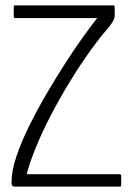

<svg xmlns="http://www.w3.org/2000/svg" viewBox="-20 -693 482 713"><path d="M400 -673Q404 -673 405 -671Q406 -669 406 -663V-635Q406 -625 398 -611.5Q390 -598 380 -587Q350 -553 313.5 -502Q277 -451 240.5 -391.5Q204 -332 171.5 -270Q139 -208 115 -150Q91 -92 79 -46H423Q427 -46 428.5 -44.5Q430 -43 430 -40V-7Q430 -2 428.5 -1Q427 0 423 0H35Q27 0 24.5 -5Q22 -10 23 -18Q23 -59 41 -112.5Q59 -166 89 -226.5Q119 -287 154.5 -347.5Q190 -408 225.5 -463Q261 -518 291.5 -560Q322 -602 341 -626H38Q33 -626 32 -628Q31 -630 31 -633V-666Q31 -670 32 -671.5Q33 -673 38 -673Z"/></svg>

Font: Glory Thin Light
Style: Regular
Weight: 300
Version: Version 1.011